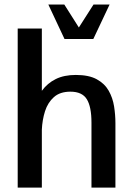

<svg xmlns="http://www.w3.org/2000/svg" viewBox="-20 -849 598 869"><path d="M60.1 0V-719.7H169.4V-438Q194.8 -472.7 232.4 -491.2Q270 -509.8 323.2 -509.8Q382.3 -509.8 418 -490.2Q453.6 -470.7 471.9 -438.5Q490.2 -406.2 496.3 -367.7Q502.4 -329.1 502.4 -291.5V0H394V-293.9Q394 -366.2 372.8 -400.1Q351.6 -434.1 298.8 -434.1Q251.5 -434.1 223.9 -409.4Q196.3 -384.8 183.8 -345.7Q171.4 -306.6 169.4 -262.2V0ZM272 -672.4 198.7 -828.6H271L336.9 -724.6L403.3 -828.6H476.1L402.3 -672.4Z"/></svg>

Font: Pontano Sans
Style: Bold
Weight: 700
Designer: Vernon Adams
Foundry: Vernon Adams
Version: Version 2.001